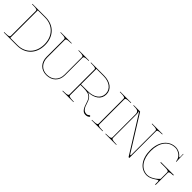

<svg xmlns="http://www.w3.org/2000/svg" viewBox="204 -1493 2466 2466"><g transform="rotate(45 1436.5 -260.0)"><path d="M22.5 0H262.5C412.5 0 512.5 -104 512.5 -260C512.5 -416 412.5 -520 262.5 -520H22.5V-512.5H42.5C108.5 -512.5 117.5 -503 117.5 -487.5V-35.5C117.5 -21 111 -7.5 42.5 -7.5H22.5ZM130 -10V-510H260C404 -510 500 -410 500 -260C500 -110 404 -10 260 -10Z M967 -485C967 -499.5 973.5 -512.5 1042 -512.5H1052V-520H864.5V-512.5H882C950.5 -512.5 957 -499.5 957 -485V-167.5C957 -71.5 892 -7.5 794.5 -7.5C704.5 -7.5 644.5 -71.5 644.5 -167.5V-485C644.5 -499.5 651 -512.5 719.5 -512.5H737V-520H537V-512.5H557C625.5 -512.5 632 -499.5 632 -485V-167.5C632 -65.5 697 2.5 794.5 2.5C898 2.5 967 -65.5 967 -167.5Z M1087 -520V-512.5H1107C1173 -512.5 1182 -503 1182 -487.5V-35C1182 -20.5 1175.5 -7.5 1107 -7.5H1087V0H1287V-7.5H1269.5C1201 -7.5 1194.5 -20.5 1194.5 -35V-220H1245C1276.5 -220 1303.5 -217.5 1326 -212C1381 -198.5 1399.5 -154 1413.5 -108.5C1431.5 -51.5 1454 7.5 1510 7.5C1535 7.5 1548 2.5 1565 -10.5C1568 -12.5 1569.5 -15.5 1569.5 -18.5C1569.5 -20.5 1568.5 -23 1567 -25C1565 -28 1562 -29.5 1559 -29.5C1557 -29.5 1554 -28.5 1552 -27C1537.5 -15.5 1531.5 -9.5 1512.5 -9.5C1460.5 -9.5 1438 -57.5 1422.5 -110C1408.5 -157.5 1386 -206.5 1329 -221C1442.5 -225 1517.5 -278 1517.5 -370.5C1517.5 -460 1439.5 -520 1323 -520ZM1318 -230H1194.5V-510H1321.5C1431.5 -510 1505 -454 1505 -370.5C1505 -283.5 1431.5 -230 1318 -230Z M1817 0V-7.5H1799.5C1731 -7.5 1724.5 -20.5 1724.5 -35V-486.5C1724.5 -502 1733.5 -512.5 1799.5 -512.5H1817V-520H1617V-512.5H1637C1703 -512.5 1712 -502 1712 -486.5V-35C1712 -20.5 1705.5 -7.5 1637 -7.5H1617V0Z M2302 0V-485C2302 -500.5 2311 -512.5 2377 -512.5H2387V-520H2197V-512.5H2217C2283 -512.5 2292 -500.5 2292 -485V-48C2292 -39.5 2289.5 -35 2286 -35C2283 -35 2279 -38 2275.5 -44L1980.5 -517.5C1980 -518.5 1978.5 -520 1976.5 -520H1862V-512.5H1868C1928 -512.5 1962 -508 1962 -455V-35C1962 -20.5 1955.5 -7.5 1887 -7.5H1867V0H2064.5V-7.5H2047C1978.5 -7.5 1972 -20.5 1972 -35V-454.5C1972 -482.5 1970.5 -492 1966 -510H1970.5L2287 -2.5C2288 -0.5 2290 0 2291.5 0Z M2736.5 -44.5C2752.5 -55.5 2762 -60.5 2768 -60.5C2776.5 -60.5 2776.5 -50 2776.5 -33.5V2.5C2776.5 6 2779.5 7.5 2781.5 7.5C2785 7.5 2786.5 4 2786.5 2.5V-214.5C2786.5 -229 2794.5 -240 2856 -240H2860.5V-250H2626.5V-240H2701.5C2767.5 -240 2776.5 -230 2776.5 -214.5V-95.5C2767 -84.5 2747.5 -64.5 2730 -52C2698 -29.5 2657.5 -8.5 2619.5 -8.5C2507.5 -8.5 2433 -109.5 2433 -260.5C2433 -413 2508.5 -511.5 2629.5 -511.5C2667 -511.5 2753.5 -480 2757 -393C2757 -391.5 2759.5 -390 2761 -390C2762.5 -390 2764.5 -392 2764.5 -393.5L2759.5 -527L2753.5 -526.5L2755 -483.5C2755 -478 2756 -462.5 2751.5 -460.5C2748.5 -459.5 2746 -460.5 2741 -466.5C2709.5 -506.5 2657 -521.5 2629.5 -521.5C2504.5 -521.5 2420.5 -417 2420.5 -260.5C2420.5 -103.5 2500 1.5 2619.5 1.5C2659.5 1.5 2702.5 -21 2736.5 -44.5Z"/></g></svg>

Font: ZnikomitSC
Style: Regular
Weight: 100
Designer: gluk
Foundry: gluk
Version: Version 0.55